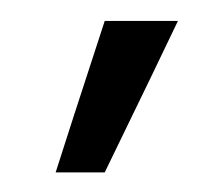

<svg xmlns="http://www.w3.org/2000/svg" viewBox="-20 -579 212 187"><path d="M34.2 -411.1Q45.9 -448.2 82 -558.6Q99.6 -558.6 153.3 -558.6Q135.7 -521.5 82 -411.1Q70.3 -411.1 34.2 -411.1Z"/></svg>

Font: Gothic A1
Style: Regular
Weight: 400
Designer: HanYang I&C Co.,Ltd.
Version: Version 2.50